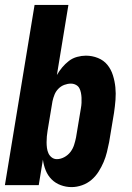

<svg xmlns="http://www.w3.org/2000/svg" viewBox="-20 -755 540 783"><path d="M272 8Q249 8 227.5 0Q206 -8 190.5 -23.5Q175 -39 166.5 -60Q158 -81 155 -104L138 0H0L121 -735H259L212 -449Q221 -465 233.5 -480Q246 -495 261 -506.5Q276 -518 294.5 -523Q313 -528 330 -528Q356 -528 379.5 -518.5Q403 -509 418 -490.5Q433 -472 440.5 -448Q448 -424 450.5 -399Q453 -374 451 -348Q449 -322 445 -295L425 -175Q421 -155 416 -134.5Q411 -114 402.5 -94Q394 -74 382 -55Q370 -36 353 -21.5Q336 -7 314.5 0.5Q293 8 272 8ZM212 -106Q227 -106 242 -114Q257 -122 267 -135Q277 -148 282 -163.5Q287 -179 290 -194L310 -314Q312 -325 312.5 -335.5Q313 -346 312.5 -356.5Q312 -367 310 -377Q308 -387 303.5 -395.5Q299 -404 289.5 -409Q280 -414 269 -414Q256 -414 242.5 -409Q229 -404 218.5 -393.5Q208 -383 202.5 -369.5Q197 -356 194 -342L174 -222Q172 -210 171 -198.5Q170 -187 170 -175Q170 -163 171.5 -151.5Q173 -140 177.5 -130Q182 -120 191 -113Q200 -106 212 -106Z"/></svg>

Font: Iosevka Term Curly Heavy
Style: Italic
Weight: 900
Italic angle: -9°
Designer: Belleve Invis
Foundry: Belleve Invis
Version: Version 32.3.0